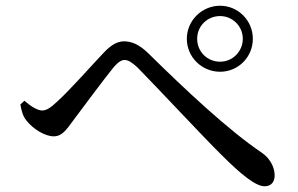

<svg xmlns="http://www.w3.org/2000/svg" viewBox="-20 -712 1040 669"><path d="M747 -462C810 -462 861 -513 861 -577C861 -640 810 -692 747 -692C683 -692 631 -640 631 -577C631 -513 683 -462 747 -462ZM747 -656C790 -656 826 -621 826 -577C826 -532 790 -497 747 -497C702 -497 667 -532 667 -577C667 -621 702 -656 747 -656ZM73 -291C95 -263 136 -237 167 -237C197 -237 212 -261 235 -292C270 -339 346 -441 377 -479C393 -497 404 -503 414 -503C427 -503 439 -495 459 -477C529 -406 689 -234 751 -173C821 -103 871 -63 902 -63C924 -63 937 -77 937 -101C937 -131 919 -162 892 -180C775 -259 625 -400 496 -527C465 -557 439 -568 412 -568C386 -568 364 -552 342 -529C310 -496 224 -398 177 -356C156 -336 141 -327 127 -327C111 -327 88 -341 65 -361L51 -348C55 -325 60 -306 73 -291Z"/></svg>

Font: Source Han Serif JP Medium
Style: Regular
Weight: 500
Designer: Ryoko NISHIZUKA 西塚涼子 (kana & ideographs); Frank Grießhammer (Latin, Greek & Cyrillic); Wenlong ZHANG 张文龙 (bopomofo); San
Foundry: Adobe Systems Incorporated
Version: Version 1.001;PS 1.001;hotconv 16.6.54;makeotf.lib2.5.65590